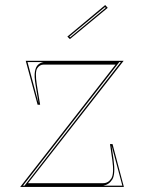

<svg xmlns="http://www.w3.org/2000/svg" viewBox="-20 -741 571 761"><path d="M60 0 438 -485H153Q137 -485 127.5 -470Q118 -455 126 -405L139 -326H129L82 -500H470L91 -15H389Q409 -15 421 -33.5Q433 -52 425 -108L416 -170H426L471 0ZM133 -331 121 -404Q115 -439 118.5 -458Q122 -477 131.5 -485Q141 -493 153 -495H89ZM71 -5H77L459 -495H453ZM389 -5H465L422 -165L430 -109Q438 -50 425 -29.5Q412 -9 389 -5ZM257 -586 247 -596 397 -721 407 -710ZM255 -596 258 -593 399 -710 396 -713Z"/></svg>

Font: Kalnia Glaze Thin
Style: Regular
Weight: 100
Designer: Frida Medrano
Foundry: Frida Medrano
Version: Version 1.110